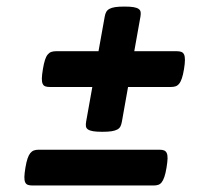

<svg xmlns="http://www.w3.org/2000/svg" viewBox="-20 -570 640 590"><path d="M132.8 -302.7Q124.5 -302.7 119.1 -304.7Q113.8 -306.6 111.1 -312.5Q108.4 -318.4 108.6 -329.1Q108.9 -339.8 111.8 -357.4Q114.7 -375 118.2 -385.7Q121.6 -396.5 126.5 -402.3Q131.3 -408.2 137.5 -410.4Q143.6 -412.6 151.9 -412.6H282.7L301.8 -519Q303.2 -527.3 306.4 -533.2Q309.6 -539.1 316.2 -542.7Q322.8 -546.4 333.7 -548.1Q344.7 -549.8 362.3 -549.8Q379.9 -549.8 390.1 -548.1Q400.4 -546.4 405.8 -542.7Q411.1 -539.1 412.1 -533.2Q413.1 -527.3 411.6 -519L392.6 -412.6H523.9Q532.2 -412.6 537.6 -410.4Q543 -408.2 545.7 -402.3Q548.3 -396.5 548.3 -385.7Q548.3 -375 545.4 -357.4Q542.5 -339.8 538.8 -329.1Q535.2 -318.4 530.3 -312.5Q525.4 -306.6 519.3 -304.7Q513.2 -302.7 504.9 -302.7H373.5L354.5 -195.8Q353 -187.5 350.1 -181.6Q347.2 -175.8 340.6 -172.1Q334 -168.5 323 -166.7Q312 -165 294.4 -165Q276.9 -165 266.4 -166.7Q255.9 -168.5 250.5 -172.1Q245.1 -175.8 244.1 -181.6Q243.2 -187.5 244.6 -195.8L263.7 -302.7ZM470.7 -109.9Q479 -109.9 484.4 -107.7Q489.7 -105.5 492.4 -99.6Q495.1 -93.8 494.9 -83Q494.6 -72.3 491.7 -54.7Q488.8 -37.1 485.1 -26.4Q481.4 -15.6 476.8 -9.8Q472.2 -3.9 466.1 -2Q460 0 451.7 0H79.6Q71.3 0 65.7 -2Q60.1 -3.9 57.4 -9.8Q54.7 -15.6 54.9 -26.4Q55.2 -37.1 58.1 -54.7Q61 -72.3 64.7 -83Q68.4 -93.8 73.2 -99.6Q78.1 -105.5 84.2 -107.7Q90.3 -109.9 98.6 -109.9Z"/></svg>

Font: Courier Prime
Style: Bold Italic
Weight: 700
Monospace: yes
Designer: Alan Dague-Greene
Foundry: Quote-Unquote Apps
Version: Version 1.202